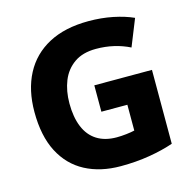

<svg xmlns="http://www.w3.org/2000/svg" viewBox="-107 -831 952 949"><g transform="rotate(-15 369.0 -357.0)"><path d="M373 -410H668V-32Q613 -13 544 -1.5Q475 10 397 10Q293 10 215.5 -31Q138 -72 95.5 -154Q53 -236 53 -359Q53 -471 96 -553Q139 -635 222.5 -679.5Q306 -724 427 -724Q493 -724 551.5 -712Q610 -700 654 -680L599 -543Q561 -562 518 -572Q475 -582 427 -582Q359 -582 315.5 -551.5Q272 -521 251.5 -470Q231 -419 231 -355Q231 -285 251.5 -235Q272 -185 313 -159Q354 -133 414 -133Q437 -133 463.5 -136Q490 -139 506 -143V-275H373Z"/></g></svg>

Font: Noto Sans Syriac Eastern ExtraBold
Style: Regular
Weight: 800
Designer: Patrick Giasson and the Monotype Design Team
Foundry: Monotype Imaging Inc.
Version: Version 3.001